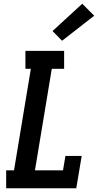

<svg xmlns="http://www.w3.org/2000/svg" viewBox="-20 -1007 540 1027"><path d="M13 0V-96H55L145 -639H116V-735H323V-639H257L167 -96H317L330 -173H417L388 0ZM312 -789 261 -841 420 -987 484 -923Z"/></svg>

Font: Iosevka Gothic
Style: Bold Italic
Weight: 700
Italic angle: -9°
Monospace: yes
Designer: Belleve Invis
Foundry: Belleve Invis
Version: Version 15.5.1; ttfautohint (v1.8.4)